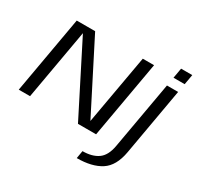

<svg xmlns="http://www.w3.org/2000/svg" viewBox="-201 -992 1502 1459"><g transform="rotate(30 550.0 -262.5)"><path d="M-1 0 118 -675H279.5L589.5 -66L697.5 -675H796.5L677.5 0H518.5L206.5 -615.5L98 0ZM640.5 230 652 162.5Q735 162.5 786.5 126.8Q838 91 854 0.5L958.5 -590.5H1056.5L953 -2Q930 128.5 851.5 179.2Q773 230 640.5 230ZM987.5 -755H1085.5L1070 -666.5H972Z"/></g></svg>

Font: Anybody ExtraExpanded Regular
Style: Italic
Weight: 400
Width: 8
Italic angle: -10°
Designer: Tyler Finck
Foundry: Etcetera Type Company
Version: Version 1.010; ttfautohint (v1.8.3) -l 8 -r 50 -G 200 -x 14 